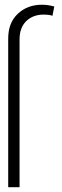

<svg xmlns="http://www.w3.org/2000/svg" viewBox="-20 -780 259 800"><path d="M61.5 0H14.2V-617.7Q13.7 -684.6 54 -722.4Q94.2 -760.3 154.8 -760.3Q167.5 -760.3 180.9 -758.3Q194.3 -756.3 206.1 -752.9L198.7 -714.4Q189 -717.3 179.9 -718.3Q170.9 -719.2 162.1 -719.2Q117.7 -719.2 89.8 -692.4Q62 -665.5 61.5 -617.7Z"/></svg>

Font: Inter Tight ExtraLight
Style: Regular
Weight: 250
Designer: Rasmus Andersson
Foundry: rsms
Version: Version 3.004